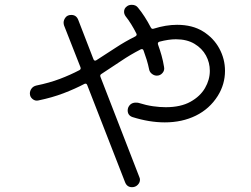

<svg xmlns="http://www.w3.org/2000/svg" viewBox="-20 -763 1040 797"><path d="M528 14Q507 14 499 -7L342 -410Q339 -418 331 -415Q291 -394 244 -376Q197 -358 139 -346Q126 -343 115 -352Q104 -361 104 -375Q104 -386 111 -395.5Q118 -405 131 -408Q185 -419 228.5 -435.5Q272 -452 310 -472Q317 -476 314 -484L246 -657Q245 -660 244.5 -663Q244 -666 244 -669Q244 -680 252 -690.5Q260 -701 276 -701Q297 -701 305 -680L368 -517Q372 -508 380 -513Q421 -539 459.5 -564.5Q498 -590 542 -612Q550 -617 546 -624Q536 -644 524.5 -662.5Q513 -681 501 -696Q495 -705 495 -714Q495 -728 506 -736Q514 -743 527 -743Q544 -743 553 -731Q581 -697 606 -649Q610 -641 618 -644Q669 -660 715 -660Q779 -660 823 -632.5Q867 -605 890.5 -561.5Q914 -518 914 -469Q914 -413 884 -365Q850 -311 793 -283Q736 -255 664 -255Q600 -255 530 -277Q510 -284 510 -305Q510 -308 510.5 -310.5Q511 -313 512 -316Q521 -337 544 -337Q551 -337 555 -336Q587 -326 615 -322Q643 -318 668 -318Q730 -318 770.5 -340.5Q811 -363 831 -397.5Q851 -432 851 -469Q851 -503 835 -532.5Q819 -562 787.5 -581Q756 -600 710 -600Q695 -600 678 -597.5Q661 -595 642 -590Q633 -587 636 -578Q644 -556 650.5 -533Q657 -510 661 -485Q664 -471 654.5 -460Q645 -449 631 -449Q620 -449 610.5 -456.5Q601 -464 599 -475Q595 -495 589 -514.5Q583 -534 576 -553Q573 -562 564 -558Q521 -536 482 -509.5Q443 -483 401 -456Q394 -452 397 -444L558 -29Q561 -23 561 -17Q561 -5 551.5 4.5Q542 14 528 14Z"/></svg>

Font: Kiwi Maru Light
Style: Regular
Weight: 300
Designer: Hiroki-Chan
Version: Version 1.100